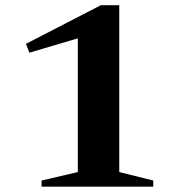

<svg xmlns="http://www.w3.org/2000/svg" viewBox="-20 -698 660 718"><path d="M271 -54.5V-596L314.5 -567.5L90 -501L77 -534L357 -678.5H426V-54.5L553 -23V0H135.5V-23Z"/></svg>

Font: Newsreader 24pt
Style: Bold
Weight: 700
Designer: Hugues Gentile
Foundry: Production Type
Version: Version 1.003